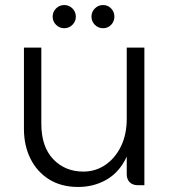

<svg xmlns="http://www.w3.org/2000/svg" viewBox="-20 -735 673 762"><path d="M483 -44V-546H553V0H527Q507 0 495 -11.5Q483 -23 483 -44ZM290 7Q223 7 175 -23Q127 -53 101 -105Q75 -157 75 -224V-546H144V-244Q144 -153 191 -103.5Q238 -54 311 -54Q359 -54 398 -80.5Q437 -107 460 -154Q483 -201 483 -264L504 -230Q504 -150 475 -97.5Q446 -45 397.5 -19Q349 7 290 7ZM235 -623Q216 -623 202.5 -636.5Q189 -650 189 -669Q189 -688 202.5 -701.5Q216 -715 235 -715Q254 -715 267.5 -701.5Q281 -688 281 -669Q281 -650 267.5 -636.5Q254 -623 235 -623ZM389 -623Q370 -623 356.5 -636.5Q343 -650 343 -669Q343 -688 356.5 -701.5Q370 -715 389 -715Q408 -715 421 -701.5Q434 -688 434 -669Q434 -650 421 -636.5Q408 -623 389 -623Z"/></svg>

Font: Parkinsans Light
Style: Regular
Weight: 300
Designer: Red Stone, Indian Type Foundry
Foundry: Indian Type Foundry
Version: Version 1.000